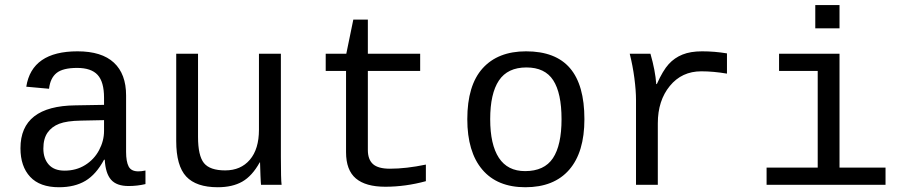

<svg xmlns="http://www.w3.org/2000/svg" viewBox="-20 -745 3641 774"><path d="M537.6 -54.2Q550.3 -54.2 566.4 -57.6V-2.9Q533.2 4.9 498.5 4.9Q449.7 4.9 427.5 -20.8Q405.3 -46.4 402.3 -101.1H399.4Q367.7 -42 324.5 -16.1Q281.2 9.8 217.8 9.8Q140.6 9.8 101.6 -32.2Q62.5 -74.2 62.5 -147.5Q62.5 -317.9 284.2 -320.3L399.4 -322.3V-351.1Q399.4 -415 373.5 -443.1Q347.7 -471.2 291 -471.2Q233.4 -471.2 208 -450.7Q182.6 -430.2 177.7 -387.2L85.9 -395.5Q108.4 -538.1 292.5 -538.1Q390.1 -538.1 439.2 -492.4Q488.3 -446.8 488.3 -360.4V-132.8Q488.3 -93.8 498.5 -74Q508.8 -54.2 537.6 -54.2ZM240.2 -57.1Q287.1 -57.1 323.2 -79.6Q359.4 -102.1 379.4 -139.6Q399.4 -177.2 399.4 -217.3V-260.7L306.6 -258.8Q249 -257.8 218.8 -246.1Q188.5 -234.4 171.6 -210.2Q154.8 -186 154.8 -146Q154.8 -106 176.5 -81.5Q198.2 -57.1 240.2 -57.1Z M778.3 -528.3V-193.4Q778.3 -117.2 802.2 -87.6Q826.2 -58.1 887.7 -58.1Q950.7 -58.1 987.3 -101.1Q1023.9 -144 1023.9 -222.2V-528.3H1112.3V-112.8Q1112.3 -20.5 1115.2 0H1032.2Q1031.7 -2.4 1031.2 -13.2Q1030.8 -23.9 1030 -37.8Q1029.3 -51.8 1028.3 -90.3H1026.9Q996.6 -35.6 956.8 -12.9Q917 9.8 857.9 9.8Q771 9.8 730.7 -33.4Q690.4 -76.7 690.4 -176.3V-528.3Z M1293 -459V-528.3H1376L1404.3 -666H1462.9V-528.3H1673.8V-459H1462.9V-140.6Q1462.9 -102.1 1483.6 -83.5Q1504.4 -64.9 1551.8 -64.9Q1617.2 -64.9 1696.8 -81.5V-14.6Q1614.3 7.8 1533.2 7.8Q1454.1 7.8 1414.6 -25.6Q1375 -59.1 1375 -131.3V-459Z M2335.9 -264.6Q2335.9 -131.3 2274.7 -60.8Q2213.4 9.8 2097.7 9.8Q1984.4 9.8 1924.1 -61.5Q1863.8 -132.8 1863.8 -264.6Q1863.8 -400.9 1925.5 -469.5Q1987.3 -538.1 2100.6 -538.1Q2219.7 -538.1 2277.8 -470.2Q2335.9 -402.3 2335.9 -264.6ZM2243.7 -264.6Q2243.7 -369.6 2210.2 -421.4Q2176.8 -473.1 2102.1 -473.1Q2026.4 -473.1 1991.2 -420.4Q1956.1 -367.7 1956.1 -264.6Q1956.1 -162.1 1991.2 -108.6Q2026.4 -55.2 2096.7 -55.2Q2174.3 -55.2 2209 -107.4Q2243.7 -159.7 2243.7 -264.6Z M2910.6 -448.2Q2856 -457.5 2807.1 -457.5Q2728.5 -457.5 2680.2 -398.4Q2631.8 -339.4 2631.8 -248V0H2543.9V-342.3Q2543.9 -379.4 2537.4 -429.7Q2530.8 -480 2518.6 -528.3H2602.1Q2621.6 -460.9 2625.5 -406.2H2627.9Q2652.3 -460.9 2675.8 -486.6Q2699.2 -512.2 2731.4 -525.1Q2763.7 -538.1 2810.1 -538.1Q2860.8 -538.1 2910.6 -529.8Z M3364.3 -69.3H3549.8V0H3070.3V-69.3H3276.4V-459H3120.6V-528.3H3364.3ZM3266.6 -630.9V-724.6H3364.3V-630.9Z"/></svg>

Font: Liberation Mono
Style: Regular
Weight: 400
Monospace: yes
Designer: Steve Matteson
Foundry: Ascender Corporation
Version: Version 2.1.5